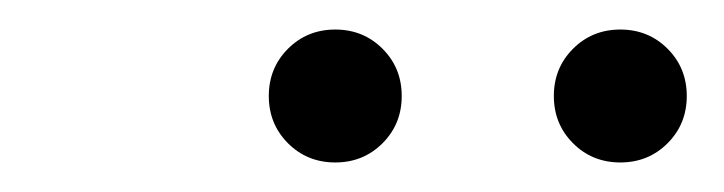

<svg xmlns="http://www.w3.org/2000/svg" viewBox="-20 -765 490 130"><path d="M239 -668Q226 -655 207 -655Q188 -655 175 -668Q162 -681 162 -700Q162 -719 175 -732Q188 -745 207 -745Q226 -745 239 -732Q252 -719 252 -700Q252 -681 239 -668ZM432 -668Q419 -655 400 -655Q381 -655 368 -668Q355 -681 355 -700Q355 -719 368 -732Q381 -745 400 -745Q419 -745 432 -732Q445 -719 445 -700Q445 -681 432 -668Z"/></svg>

Font: League Mono Condensed Thin
Style: Regular
Weight: 100
Width: 1
Designer: Tyler Finck
Foundry: The League of Moveable Type / Tyler Finck
Version: Version 2.210